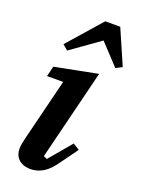

<svg xmlns="http://www.w3.org/2000/svg" viewBox="-150 -850 680 928"><g transform="rotate(20 190.0 -385.5)"><path d="M130 12Q107 12 91 5.5Q75 -1 65 -11.5Q55 -22 50.5 -35Q46 -48 46 -62Q46 -74 48.5 -89Q51 -104 54 -115L134 -438H51L64 -491L284 -534L169 -69L187 -61L284 -176L317 -155L256 -71Q224 -24 193 -6Q162 12 130 12ZM73 -610 225 -783H302L380 -604L348 -587L249 -693L100 -587Z"/></g></svg>

Font: IBM Plex Serif SmBld
Style: Italic
Weight: 600
Italic angle: -14°
Designer: Mike Abbink, Paul van der Laan, Pieter van Rosmalen
Foundry: Bold Monday
Version: Version 3.001